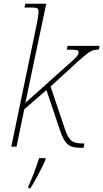

<svg xmlns="http://www.w3.org/2000/svg" viewBox="-20 -780 550 1021"><path d="M416 6H424L429 -17C365 -17 349 -27 325 -94L249 -320L393 -452C461 -513 472 -516 505 -516L510 -536H339L335 -516C395 -516 398 -513 398 -502C398 -489 386 -475 363 -455L115 -233C132 -316 151 -403 168 -486L226 -760H115L110 -740H144C180 -740 185 -737 185 -715C185 -705 181 -677 176 -655L40 0H68L109 -199L227 -301L299 -87C327 -6 350 6 416 6ZM131 210V221H142C165 184 207 107 222 69V61H188C173 108 151 168 131 210Z"/></svg>

Font: Noto Serif SemiCondensed Thin
Style: Italic
Weight: 100
Width: 4
Italic angle: -12°
Designer: Monotype Design Team
Foundry: Monotype Imaging Inc.
Version: Version 2.013